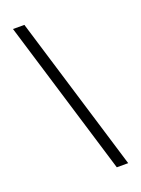

<svg xmlns="http://www.w3.org/2000/svg" viewBox="-171 -805 792 1077"><g transform="rotate(-20 225.0 -266.0)"><path d="M50 -730 332 198H400L118 -730Z"/></g></svg>

Font: Old Standard
Style: Bold
Weight: 700
Designer: Alexey Kryukov <alexios@thessalonica.org.ru>
Version: Version 2.0.2